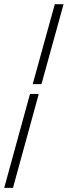

<svg xmlns="http://www.w3.org/2000/svg" viewBox="-37 -712 324 918"><path d="M-16.9 186.3 106.5 -262.9H148.4L25 186.3ZM119.4 -309.7 225 -691.9H266.9L161.3 -309.7Z"/></svg>

Font: Playfair 12pt Light
Style: Italic
Weight: 300
Italic angle: -15.6°
Designer: Claus Eggers Sørensen
Foundry: Claus Eggers Sørensen
Version: Version 2.000;gftools[0.9.28]